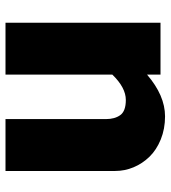

<svg xmlns="http://www.w3.org/2000/svg" viewBox="18 -624 606 681"><g transform="rotate(90 320.5 -283.0)"><path d="M392.1 -565.9Q436.5 -565.9 473.9 -550.8Q511.2 -535.6 535.4 -510.7Q559.6 -485.8 572.8 -454.3Q585.9 -422.9 585.9 -389.2V0H401.9V-356Q401.9 -387.7 387.7 -407.2Q373.5 -426.8 334 -426.8Q290.5 -426.8 244.1 -378.9V0H60.1V-549.8H244.1V-502Q318.4 -565.9 392.1 -565.9Z"/></g></svg>

Font: Stilu Bold
Style: Regular
Weight: 700
Designer: Genilson Lima Santos
Foundry: Genilson Lima Santos
Version: Version 1.200;PS 001.200;hotconv 1.0.88;makeotf.lib2.5.64775